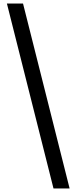

<svg xmlns="http://www.w3.org/2000/svg" viewBox="-20 -871 432 1084"><path d="M282 193 19 -851H110L373 193Z"/></svg>

Font: Noto Sans Tamil UI ExtraCondensed Medium
Style: Regular
Weight: 500
Width: 2
Designer: Jelle Bosma - Monotype Design Team
Foundry: Monotype Imaging Inc.
Version: Version 2.004; ttfautohint (v1.8.4.7-5d5b)